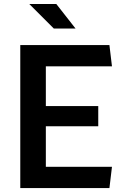

<svg xmlns="http://www.w3.org/2000/svg" viewBox="-20 -960 660 980"><path d="M83.5 0H538.5L551.5 -108.5H214V-315.5H481.5V-418.5H214V-621.5H551.5L538.5 -730H83.5ZM129.5 -939.5 254.5 -814.5H365.5L267.5 -939.5Z"/></svg>

Font: Monaspace Argon SemiBold
Style: Regular
Weight: 600
Designer: Riley Cran & the Lettermatic Team
Foundry: Lettermatic
Version: Version 1.000 (Monaspace Argon)